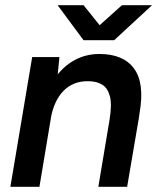

<svg xmlns="http://www.w3.org/2000/svg" viewBox="-20 -720 606 740"><path d="M20 0 104 -500H209L200 -408L132 0ZM359 0 402 -257 516 -270 470 0ZM402 -257Q412 -317 403.5 -349Q395 -381 373.5 -394Q352 -407 320 -407Q262 -408 224.5 -369.5Q187 -331 175 -260L132 -262Q146 -342 178 -397.5Q210 -453 257.5 -482.5Q305 -512 363 -512Q455 -512 496.5 -456Q538 -400 518 -285L514 -257ZM303 -565V-568L450 -700H566L420 -565ZM302 -565 202 -700H302L408 -568L407 -565Z"/></svg>

Font: Figtree SemiBold
Style: Italic
Weight: 600
Italic angle: -9.5°
Foundry: Erik Kennedy
Version: Version 2.001;gftools[0.9.30]